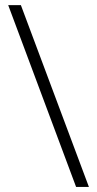

<svg xmlns="http://www.w3.org/2000/svg" viewBox="-20 -734 381 754"><path d="M12.2 -713.9H62L329.1 0H278.8Z"/></svg>

Font: Open Sans Light
Style: Regular
Weight: 300
Foundry: Ascender Corporation
Version: Version 1.10